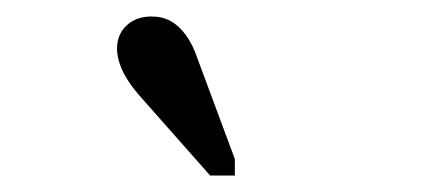

<svg xmlns="http://www.w3.org/2000/svg" viewBox="-20 -779 540 233"><path d="M220 -707 265 -586V-566H235L151 -661Q142 -671 135.5 -681Q129 -691 125.5 -701Q122 -711 122 -720Q122 -737 133.5 -748Q145 -759 164 -759Q177 -759 187 -753.5Q197 -748 205.5 -736.5Q214 -725 220 -707Z"/></svg>

Font: Roboto Serif 20pt
Style: Regular
Weight: 400
Designer: Greg Gazdowicz
Foundry: Commercial Type
Version: Version 1.008